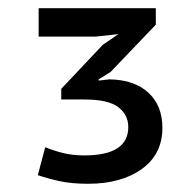

<svg xmlns="http://www.w3.org/2000/svg" viewBox="-20 -820 476 467"><path d="M185 -442Q292 -442 292 -511Q292 -541 267.5 -559.5Q243 -578 186 -578H129V-604L230 -711L268 -737L213 -731H74V-800H359V-760L249 -645L220 -627V-624L246 -627Q307 -626 341 -594.5Q375 -563 375 -509Q375 -445 325 -409Q275 -373 194 -373Q154 -373 124.5 -379.5Q95 -386 72 -394L90 -462Q109 -454 132.5 -448Q156 -442 185 -442Z"/></svg>

Font: PT Sans Caption
Style: Regular
Weight: 400
Designer: A.Korolkova, O.Umpeleva, V.Yefimov
Foundry: ParaType Ltd
Version: Version 2.004W OFL